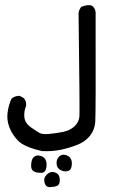

<svg xmlns="http://www.w3.org/2000/svg" viewBox="-20 -418 540 765"><path d="M185 327Q164 331 158 311.5Q152 292 166 278Q180 264 195.5 268Q211 272 215.5 283.5Q220 295 217 310.5Q214 326 185 327ZM135 270Q104 269 104 243Q104 217 115 207.5Q126 198 143 203.5Q160 209 164 225Q168 241 162.5 257.5Q157 274 135 270ZM232 264Q209 257 206 238.5Q203 220 214 207.5Q225 195 241.5 199.5Q258 204 263.5 217.5Q269 231 264 249.5Q259 268 232 264ZM148 184Q77 168 52.5 143Q28 118 17 88.5Q6 59 10.5 28.5Q15 -2 26 -25Q40 -37 59 -36L75 -27Q86 -15 84 4Q75 25 77 48.5Q79 72 103.5 89.5Q128 107 139 112.5Q150 118 177 115.5Q204 113 231.5 107.5Q259 102 277 85Q295 68 296.5 45Q298 22 293 -366Q295 -380 304 -391Q340 -404 351.5 -391Q363 -378 361 -359Q362 37 359.5 68.5Q357 100 338.5 123Q320 146 290.5 158Q261 170 225.5 178Q190 186 148 184Z"/></svg>

Font: NaniFont Regular
Style: Regular
Weight: 400
Designer: Nanigashitei
Version: Version 1.036